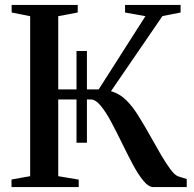

<svg xmlns="http://www.w3.org/2000/svg" viewBox="-20 -763 790 783"><path d="M27 0V-31L103 -44.5V-697L27.5 -712V-743H297V-712L217.5 -697V-398.5H292V-555H334.5V-398.5H382.5L573 -697L490 -712V-743H716.5V-712L642.5 -697.5L432.5 -391Q468.5 -381 497 -352.2Q525.5 -323.5 550.5 -280.5Q573.5 -243.5 595.5 -203.8Q617.5 -164 638 -129.2Q658.5 -94.5 676 -71.2Q693.5 -48 707.5 -43.5L741.5 -33V0H605.5Q586 0 564.8 -25.8Q543.5 -51.5 521.8 -92.2Q500 -133 477.8 -178.8Q455.5 -224.5 433.8 -265.2Q412 -306 390.8 -331.8Q369.5 -357.5 349.5 -357.5H334.5V-181H292V-357.5H217.5V-44.5L301 -30.5V0Z"/></svg>

Font: Merriweather 96pt Medium
Style: Regular
Weight: 500
Version: Version 2.100